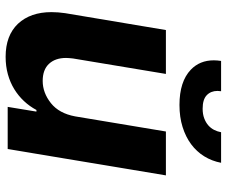

<svg xmlns="http://www.w3.org/2000/svg" viewBox="-80 -696 783 662"><g transform="rotate(90 311.0 -364.5)"><path d="M341.3 -592.3Q260.7 -592.3 219.8 -631.4Q187.5 -662.3 187.5 -710.6Q187.5 -722.3 189.6 -735.8H294Q293 -729.4 293 -723.4Q293 -700.6 307.7 -686.4Q322.4 -672.2 354.4 -672.2Q373.2 -672.2 387.4 -677.6Q401.6 -682.9 411.6 -691.6Q421.5 -700.3 427.4 -711.8Q433.2 -723.4 435.4 -735.8H540.8Q534.8 -704.2 518.6 -677.9Q502.5 -651.6 476.9 -632.6Q451.3 -613.6 417.3 -603Q383.2 -592.3 341.3 -592.3ZM175.4 7.1Q101.9 7.1 61.4 -35.5Q21.3 -78.5 21.3 -150.9Q21.3 -162.3 22.2 -174Q23.1 -185.7 24.9 -198.2L83.1 -545.5H234.4L181.1 -225.1Q180.4 -218.8 179.9 -212.9Q179.3 -207 179.3 -201.3Q179.3 -164.1 199.6 -142.4Q219.8 -120.7 258.5 -120.7Q299.4 -120.7 335.2 -149.1Q370.4 -177.2 380.7 -232.2L432.9 -545.5H584.2L493.3 0H348L364.3 -99.1H358.7Q346.2 -75.6 328.1 -56.3Q310 -36.9 286.9 -22.7Q263.8 -8.5 235.8 -0.7Q207.7 7.1 175.4 7.1Z"/></g></svg>

Font: Linik Sans
Style: Bold Italic
Weight: 700
Italic angle: 9°
Designer: Fonts by Rasmus Andersson / Changes by Cristiano Sobral with parts from Marc Monis
Foundry: rsms
Version: Version 3.020; ttfautohint (v1.6)